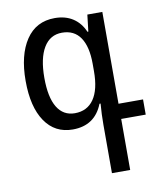

<svg xmlns="http://www.w3.org/2000/svg" viewBox="-83 -569 731 871"><g transform="rotate(-10 282.5 -133.0)"><path d="M362 13Q362 -35 366 -84H361Q324 10 222 10Q140 10 94.5 -57Q49 -124 49 -244Q49 -363 95.5 -432.5Q142 -502 228 -502Q277 -502 311.5 -479.5Q346 -457 364 -415H368L377 -492H446V-69H559V1H446V236H362ZM362 -234V-268Q362 -347 333.5 -389Q305 -431 249 -431Q194 -431 164.5 -382Q135 -333 135 -243Q135 -153 163 -107Q191 -61 244 -61Q301 -61 331.5 -105Q362 -149 362 -234Z"/></g></svg>

Font: Noto Sans Armenian Narrow
Style: Regular
Weight: 400
Width: 4
Designer: Monotype Design team
Foundry: Monotype Imaging Inc.
Version: Version 1.000